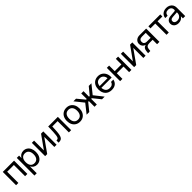

<svg xmlns="http://www.w3.org/2000/svg" viewBox="679 -2727 5105 5105"><g transform="rotate(-45 3232.0 -174.0)"><path d="M52 -500H476V0H391V-421.5H138V0H52Z M579 -500H665V-409.5Q691.5 -458 734.8 -485.2Q778 -512.5 834.5 -512.5Q899.5 -512.5 948.2 -480Q997 -447.5 1024.2 -389Q1051.5 -330.5 1051.5 -252Q1051.5 -173.5 1024.2 -114.2Q997 -55 948.2 -22.2Q899.5 10.5 834.5 10.5Q778 10.5 734.8 -17Q691.5 -44.5 665 -93.5V163H579ZM963.5 -252Q963.5 -339 924.5 -387Q885.5 -435 815 -435Q743 -435 704 -387Q665 -339 665 -252Q665 -164 704 -115.5Q743 -67 815 -67Q885.5 -67 924.5 -115.5Q963.5 -164 963.5 -252Z M1229 -500V-131.5L1491.5 -500H1575V0H1490.5V-379L1222.5 0H1145V-500Z M1759.5 -500H2122.5V0H2037.5V-424H1837.5Q1834.5 -311.5 1828 -235.5Q1821.5 -159.5 1809 -112.8Q1796.5 -66 1776 -41.5Q1755.5 -17 1725 -8.5Q1694.5 0 1652 0V-80.5Q1677 -80.5 1694.8 -87Q1712.5 -93.5 1724 -115.5Q1735.5 -137.5 1742.5 -182.8Q1749.5 -228 1753.2 -305.2Q1757 -382.5 1759.5 -500Z M2213.5 -252Q2213.5 -330.5 2243.2 -389Q2273 -447.5 2326.8 -480Q2380.5 -512.5 2452 -512.5Q2522.5 -512.5 2575.8 -480Q2629 -447.5 2658.8 -389Q2688.5 -330.5 2688.5 -252Q2688.5 -173.5 2658.8 -114.2Q2629 -55 2575.8 -22.2Q2522.5 10.5 2452 10.5Q2380.5 10.5 2326.8 -22.2Q2273 -55 2243.2 -114.2Q2213.5 -173.5 2213.5 -252ZM2601 -252Q2601 -339 2561.8 -387Q2522.5 -435 2452 -435Q2380 -435 2340.5 -387Q2301 -339 2301 -252Q2301 -164 2340.5 -115.5Q2380 -67 2452 -67Q2522.5 -67 2561.8 -115.5Q2601 -164 2601 -252Z M3002 -500H3087.5V-293H3113.5L3285 -500H3385L3184 -251.5L3383 0H3283L3112.5 -212H3087.5V0H3002V-212H2976L2804.5 0H2704.5L2905 -253L2706.5 -500H2806L2976.5 -293H3002Z M3399 -249.5Q3399 -330 3428.5 -389Q3458 -448 3512 -480.2Q3566 -512.5 3638.5 -512.5Q3707 -512.5 3760 -480Q3813 -447.5 3843.2 -390Q3873.5 -332.5 3873.5 -257.5V-227H3486Q3491.5 -146.5 3531.8 -104.8Q3572 -63 3644 -63Q3701.5 -63 3736 -88.8Q3770.5 -114.5 3780 -157.5H3867.5Q3851.5 -78 3795.5 -33.8Q3739.5 10.5 3645 10.5Q3531.5 10.5 3465.2 -59.5Q3399 -129.5 3399 -249.5ZM3636.5 -439Q3503 -439 3487 -292.5H3782.5Q3776.5 -359.5 3736.8 -399.2Q3697 -439 3636.5 -439Z M3964.5 -500H4050.5V-290H4303V-500H4388.5V0H4303V-211H4050.5V0H3964.5Z M4576 -500V-131.5L4838.5 -500H4922V0H4837.5V-379L4569.5 0H4492V-500Z M5233.5 -167Q5173 -167 5143 -143Q5113 -119 5108 -72.5L5099 0H5015.5L5023.5 -74Q5029.5 -128.5 5053.2 -159.2Q5077 -190 5125.5 -200.5Q5076 -217 5046.8 -254.5Q5017.5 -292 5017.5 -343Q5017.5 -413 5066.2 -456.5Q5115 -500 5194 -500H5442.5V0H5354V-167ZM5210.5 -427Q5160.5 -427 5133.2 -402.8Q5106 -378.5 5106 -334Q5106 -289.5 5133 -265.2Q5160 -241 5209 -241H5354V-427Z M5975 -500V-422H5794V0H5708.5V-422H5527V-500Z M6412 -322.5V0H6326V-78Q6272 11 6155.5 11Q6106 11 6067.8 -8Q6029.5 -27 6008 -60.2Q5986.5 -93.5 5986.5 -137Q5986.5 -199.5 6028.5 -236.5Q6070.5 -273.5 6147 -279.5L6300.5 -292Q6326 -293.5 6326 -316.5V-330Q6326 -381 6293.2 -411.5Q6260.5 -442 6204 -442Q6098.5 -442 6087 -337.5H5998.5Q6002 -389.5 6029.2 -428.5Q6056.5 -467.5 6102 -489.5Q6147.5 -511.5 6205.5 -511.5Q6266.5 -511.5 6313 -487.5Q6359.5 -463.5 6385.8 -421Q6412 -378.5 6412 -322.5ZM6073 -143Q6073 -105 6101.2 -83Q6129.5 -61 6178 -61Q6244.5 -61 6285.2 -102Q6326 -143 6326 -210.5V-227.5L6161.5 -216Q6073 -210 6073 -143Z"/></g></svg>

Font: Overused Grotesk
Style: Regular
Weight: 450
Version: Version 0.004